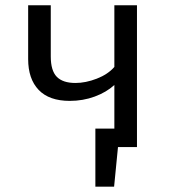

<svg xmlns="http://www.w3.org/2000/svg" viewBox="-20 -560 655 731"><path d="M343.1 -70.3H415.4V-236.4Q385.1 -208.7 340.5 -192.3Q295.9 -175.9 245.6 -175.9Q167.2 -175.9 127.2 -217.7Q87.2 -259.5 87.2 -334.9V-540H173.3V-345.1Q173.3 -290.8 196.4 -267.4Q219.5 -244.1 267.2 -244.1Q306.2 -244.1 348.5 -260.5Q390.8 -276.9 415.4 -305.1V-540H501.5V0H429.2L414.4 150.8H343.1Z"/></svg>

Font: FiraCode Nerd Font
Style: Regular
Weight: 400
Designer: Carrois Corporate, Edenspiekermann AG, Nikita Prokopov
Foundry: Carrois Corporate, Edenspiekermann AG, Nikita Prokopov
Version: Version 6.002;Nerd Fonts 2.1.0